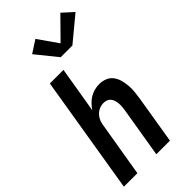

<svg xmlns="http://www.w3.org/2000/svg" viewBox="-299 -1055 1126 1126"><g transform="rotate(-45 263.5 -492.5)"><path d="M3 0 124 -735H237L189 -448Q201 -466 216 -481.5Q231 -497 249 -507.5Q267 -518 287 -523Q307 -528 327 -528Q352 -528 375 -518.5Q398 -509 412 -490Q426 -471 432.5 -447.5Q439 -424 441 -399Q443 -374 440.5 -348.5Q438 -323 434 -298L385 0H272L324 -313Q326 -327 327 -340Q328 -353 327 -366Q326 -379 322 -391.5Q318 -404 310.5 -413.5Q303 -423 291 -427.5Q279 -432 266 -432Q248 -432 231 -425Q214 -418 201 -404.5Q188 -391 181 -374Q174 -357 172 -340L115 0ZM278 -799 172 -930 249 -980 335 -857 461 -985 527 -925 375 -799Z"/></g></svg>

Font: Iosevka SS04 Oblique
Style: Bold
Weight: 700
Italic angle: -9°
Monospace: yes
Designer: Belleve Invis
Foundry: Belleve Invis
Version: Version 19.0.0; ttfautohint (v1.8.4)